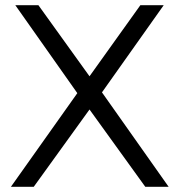

<svg xmlns="http://www.w3.org/2000/svg" viewBox="-20 -720 692 740"><path d="M278 -361 22 0H110L325 -298L540 0H630L373 -364L611 -700H521L325 -426L128 -700H39Z"/></svg>

Font: Montserrat-Alt1
Style: Regular
Weight: 400
Designer: Differentunic
Foundry: Differentunic
Version: Version 7.222